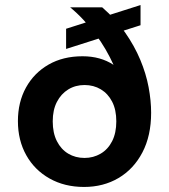

<svg xmlns="http://www.w3.org/2000/svg" viewBox="-20 -729 670 761"><path d="M313 12Q236 12 176.5 -21.5Q117 -55 84 -114Q51 -173 51 -249Q51 -324 83 -382Q115 -440 172.5 -473Q230 -506 307 -506Q343 -506 373.5 -497.5Q404 -489 430 -472Q416 -503 398 -534Q380 -565 358 -594Q336 -623 311 -650Q286 -677 258 -700H385Q439 -653 476 -600Q513 -547 536 -492Q559 -437 569 -383.5Q579 -330 579 -282Q579 -191 544.5 -125Q510 -59 450 -23.5Q390 12 313 12ZM315 -103Q350 -103 379 -120Q408 -137 424.5 -169.5Q441 -202 441 -248Q441 -294 424.5 -326Q408 -358 379.5 -375Q351 -392 315 -392Q279 -392 250.5 -374.5Q222 -357 205.5 -325Q189 -293 189 -248Q189 -202 205.5 -169.5Q222 -137 250.5 -120Q279 -103 315 -103ZM242 -535V-615L537 -709V-629Z"/></svg>

Font: DM Sans 12pt
Style: Bold
Weight: 700
Version: Version 4.004;gftools[0.9.30]